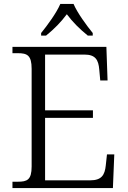

<svg xmlns="http://www.w3.org/2000/svg" viewBox="-20 -951 646 971"><path d="M188 -784V-771H213C256 -806 288 -839 318 -879C348 -839 381 -806 424 -771H449V-784C418 -822 371 -886 352 -931H285C266 -886 219 -822 188 -784ZM43 0H551L558 -170H521L515 -115C510 -66 494 -39 436 -39H208V-355H450V-393H208V-675H407C463 -675 478 -648 482 -599L487 -544H524L518 -714H43V-682H70C117 -682 140 -672 140 -603V-109C140 -41 117 -32 70 -32H43Z"/></svg>

Font: Noto Serif Tamil Light
Style: Italic
Weight: 300
Italic angle: -12°
Designer: Indian Type Foundry, Tom Grace, and the Monotype Design Team
Foundry: Monotype Imaging Inc.
Version: Version 2.003